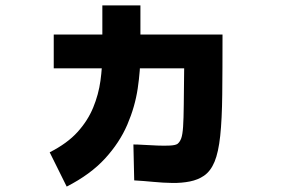

<svg xmlns="http://www.w3.org/2000/svg" viewBox="-20 -640 1040 711"><path d="M477 28 474 -105Q489 -105 513.5 -103.5Q538 -102 563.5 -101Q589 -100 609 -101Q629 -102 637 -107Q646 -114 651 -127.5Q656 -141 658 -170.5Q660 -200 660.5 -252Q661 -304 662 -387H179V-512H804Q804 -382 803 -290Q802 -198 795.5 -137Q789 -76 774.5 -41Q760 -6 735 11Q713 26 683 32Q653 38 618.5 37.5Q584 37 548 33.5Q512 30 477 28ZM227 51 164 -76Q229 -109 267 -151Q305 -193 325 -241.5Q345 -290 352 -341Q359 -392 359 -442V-620H500V-442Q500 -380 490 -312.5Q480 -245 451.5 -178.5Q423 -112 369 -53Q315 6 227 51Z"/></svg>

Font: Murecho Thin ExtraBold
Style: Regular
Weight: 800
Version: Version 1.010